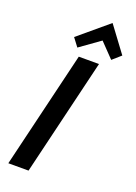

<svg xmlns="http://www.w3.org/2000/svg" viewBox="-173 -1002 760 1071"><g transform="rotate(20 207.0 -467.0)"><path d="M22 0 188 -693H308L142 0ZM163 -738 126 -787 301 -934 414 -782 364 -738 282 -823Z"/></g></svg>

Font: Ubuntu Sans SemiBold
Style: Italic
Weight: 600
Italic angle: -13.5°
Designer: Dalton Maag Ltd
Foundry: Dalton Maag Ltd
Version: Version 1.006